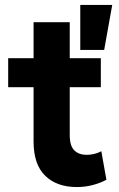

<svg xmlns="http://www.w3.org/2000/svg" viewBox="-20 -740 482 775"><path d="M290 15Q209 15 162.2 -30.8Q115.5 -76.5 115.5 -169V-650.5H261.5V-505H387V-388H261.5V-195.5Q261.5 -151 280 -133Q298.5 -115 329.5 -115Q345.5 -115 360.8 -118.8Q376 -122.5 389 -129.5L409.5 -14.5Q387 -2 355.8 6.5Q324.5 15 290 15ZM13 -388V-505H130V-388ZM304 -538.5V-720H433L400.5 -538.5Z"/></svg>

Font: Geologica Cursive SemiBold
Style: Regular
Weight: 600
Designer: Sindre Bremnes, Frode Helland
Foundry: Monokrom Skriftforlag AS
Version: Version 1.010;gftools[0.9.28]